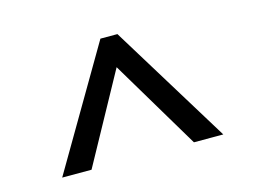

<svg xmlns="http://www.w3.org/2000/svg" viewBox="-60 -750 716 543"><g transform="rotate(-15 298.0 -478.0)"><path d="M62.5 -302.7 268.6 -654.3H318.4L534.2 -302.7H448.2L292 -564.5L148.4 -302.7Z"/></g></svg>

Font: Sen
Style: Regular
Weight: 400
Designer: Kosal Sen, Philatype
Foundry: Philatype
Version: Version 2.000;gftools[0.9.31]